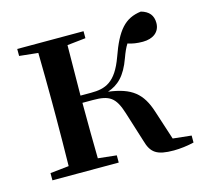

<svg xmlns="http://www.w3.org/2000/svg" viewBox="-85 -638 791 744"><g transform="rotate(-15 310.0 -266.5)"><path d="M420 -57C434 -6 457 10 525 10C550 10 582 6 606 0V-28L532 -36L494 -153C469 -232 429 -264 337 -276C379 -290 410 -318 434 -385C442 -407 449 -423 458 -437C476 -431 494 -428 518 -428C559 -428 587 -449 587 -485C587 -515 572 -534 540 -543C475 -535 441 -496 406 -397C372 -303 330 -289 272 -289H230L232 -491L306 -499V-527H40V-499L115 -491C116 -435 117 -351 117 -296V-232C117 -177 116 -93 115 -37L40 -29V0H306V-29L232 -37C231 -93 230 -180 230 -260H272C338 -260 361 -245 382 -178Z"/></g></svg>

Font: Noto Serif CJK KR SemiBold
Style: Regular
Weight: 600
Designer: Ryoko NISHIZUKA 西塚涼子 (kana & ideographs); Frank Grießhammer (Latin, Greek & Cyrillic); Wenlong ZHANG 张文龙 (bopomofo); San
Foundry: Adobe
Version: Version 2.001;hotconv 1.1.0;makeotfexe 2.6.0